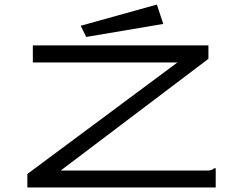

<svg xmlns="http://www.w3.org/2000/svg" viewBox="-20 -822 1040 842"><path d="M100 -59 758 -548H124V-623H894V-564L246 -74H882Q899 -74 906 -76Q913 -78 919 -84H926V0H100ZM358 -660 334 -709 668 -802 696 -717Z"/></svg>

Font: Inconsolata UltraExpanded
Style: Regular
Weight: 400
Width: 9
Monospace: yes
Designer: Raph Levien, Cyreal, Brenton Simpson
Foundry: Raph Levien, Cyreal, Google
Version: Version 3.000; ttfautohint (v1.8.2.53-6de2)